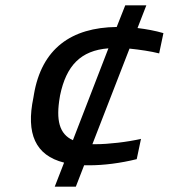

<svg xmlns="http://www.w3.org/2000/svg" viewBox="-20 -695 632 719"><path d="M107 -341 105 -329C77 -195 112 -113 220 -86L185 4H264L295 -76H314C369 -76 431 -84 492 -99L508 -175C457 -163 385 -155 339 -155H326L465 -513C503 -509 545 -503 576 -495L592 -571C561 -580 528 -586 495 -590L528 -675H449L417 -594C247 -592 136 -513 107 -341ZM204 -332 205 -338C228 -449 282 -506 386 -514L253 -170C202 -193 189 -245 204 -332Z"/></svg>

Font: LT Wave
Style: Italic
Weight: 400
Designer: Daniel Lyons
Version: Version 2.5 (Glyphs App)